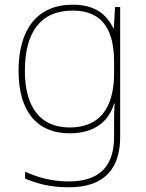

<svg xmlns="http://www.w3.org/2000/svg" viewBox="-20 -558 623 818"><path d="M290 -538C136 -538 59 -430 59 -256C59 -81 140 10 276 10C375 10 442 -34 466 -117H468C466 -78 466 -56 466 -17V25C466 140 414 215 273 215C198 215 135 196 87 173V203C135 223 192 240 273 240C433 240 492 152 492 25V-528H470L465 -437H463C435 -495 387 -538 290 -538ZM290 -513C425 -513 466 -419 466 -294V-246C466 -136 432 -15 276 -15C154 -15 86 -99 86 -256C86 -417 150 -513 290 -513Z"/></svg>

Font: Noto Sans Sinhala Thin
Style: Regular
Weight: 100
Designer: Jelle Bosma - Monotype Design Team
Foundry: Monotype Imaging Inc.
Version: Version 2.006